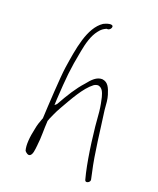

<svg xmlns="http://www.w3.org/2000/svg" viewBox="-137 -754 742 901"><g transform="rotate(20 234.0 -303.0)"><path d="M128 -406C121 -357 113 -213 110 -146L109 -145C101 -125 95 -106 92 -88C82 -44 78 -2 86 24C91 31 104 41 112 36C124 29 126 9 129 -21V-22C134 -57 132 -101 135 -143L136 -146C137 -148 138 -149 138 -151V-152L150 -179C156 -193 164 -208 172 -222C203 -276 239 -343 280 -374C287 -379 295 -381 301 -381H302C323 -377 330 -357 336 -335C340 -318 345 -295 348 -267C354 -178 369 -59 388 25L396 57C400 72 424 60 421 46L414 13C394 -73 382 -192 369 -282C367 -312 365 -336 359 -355C349 -387 339 -412 309 -415C282 -415 262 -395 240 -367C208 -332 180 -287 150 -233L148 -231L140 -224L141 -252C148 -366 151 -405 170 -503C178 -546 189 -587 212 -616C225 -633 233 -637 245 -643L247 -644H255C263 -646 270 -654 270 -662C269 -678 237 -667 224 -660C159 -617 143 -504 128 -406ZM308 -412Z"/></g></svg>

Font: Stray Cat
Style: LtCnObl
Weight: 300
Version: Version 1.0